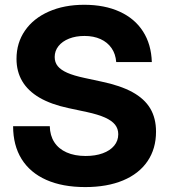

<svg xmlns="http://www.w3.org/2000/svg" viewBox="-20 -759 697 791"><path d="M34 -239.1H185.1Q185.9 -200.8 203.7 -173.2Q221.5 -145.7 254.5 -131.1Q287.5 -116.4 332.7 -116.4Q372.9 -116.4 403.3 -127.5Q433.7 -138.6 450.4 -158.8Q467.2 -179.1 467.2 -206Q467.2 -228.8 453.9 -245.5Q440.6 -262.1 412.4 -274.8Q384.1 -287.4 338.1 -297.4L262.1 -313.6Q190.3 -328.9 142.8 -356.6Q95.3 -384.4 71.7 -424.4Q48 -464.5 48 -516.6Q48 -582.4 82.9 -632.9Q117.7 -683.4 181 -711.3Q244.3 -739.3 326.9 -739.3Q411.1 -739.3 473.1 -710.9Q535.2 -682.6 569.2 -629.5Q603.2 -576.5 605.5 -503.3H458.8Q456.3 -536.5 439.6 -560.7Q422.9 -584.9 394.3 -597.9Q365.7 -610.9 328 -610.9Q292.5 -610.9 264.6 -599.9Q236.6 -588.8 220.9 -569Q205.3 -549.3 205.3 -524.2Q205.3 -502.1 217.9 -486.5Q230.5 -470.9 257.4 -459Q284.3 -447.2 328.7 -437.8L396.9 -423.1Q475.8 -406.7 525.5 -379.5Q575.2 -352.2 599 -312.2Q622.8 -272.1 622.8 -216.6Q622.8 -146.2 587.7 -94.7Q552.7 -43.3 487.1 -15.8Q421.4 11.7 331.2 11.7Q237.5 11.7 170.8 -17.9Q104.1 -47.5 69 -103.8Q34 -160.1 34 -239.1Z"/></svg>

Font: Intratopia Thin
Style: Regular
Weight: 100
Designer: Rasmus Andersson
Foundry: rsms
Version: Version 3.000;Glyphs 3.2.3 (3260)